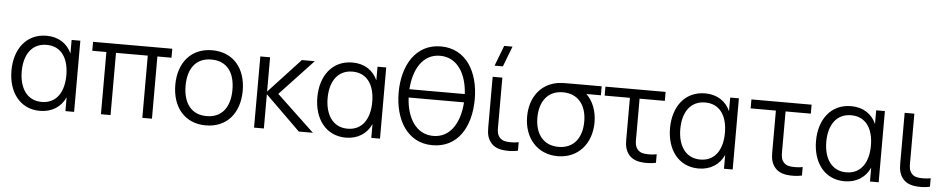

<svg xmlns="http://www.w3.org/2000/svg" viewBox="-43 -1108 7154 1451"><g transform="rotate(5 3534.0 -382.5)"><path d="M280.5 15C370 15 439.5 -29.5 473 -105V0H539V-540H473V-436.5C440 -511 372.5 -555 282.5 -555C127.5 -555 40 -431.5 40 -270C40 -108.5 127.5 15 280.5 15ZM288 -53.5C174 -53.5 118 -148 118 -270.5C118 -396.5 175.5 -486.5 288.5 -486.5C401 -486.5 456.5 -397.5 456.5 -270.5C456.5 -145.5 401.5 -53.5 288 -53.5Z M815.5 0V-472H1056.5V0H1129.5V-472H1236.5V-540H635.5V-472H742.5V0Z M1538.5 15C1698.5 15 1794.5 -100.5 1794.5 -270.5C1794.5 -437.5 1700.5 -555 1538.5 -555C1380.5 -555 1283 -440.5 1283 -270.5C1283 -103 1377.5 15 1538.5 15ZM1538.5 -55.5C1421.5 -55.5 1361 -140.5 1361 -270.5C1361 -396.5 1417.5 -484.5 1538.5 -484.5C1657.5 -484.5 1716.5 -400.5 1716.5 -270.5C1716.5 -143 1658.5 -55.5 1538.5 -55.5Z M1978.5 0V-260L2243.5 0H2350.5L2064.5 -270L2317.5 -540H2219.5L1978.5 -280V-540H1904.5L1904 0Z M2601 15C2690.5 15 2760 -29.5 2793.5 -105V0H2859.5V-540H2793.5V-436.5C2760.5 -511 2693 -555 2603 -555C2448 -555 2360.5 -431.5 2360.5 -270C2360.5 -108.5 2448 15 2601 15ZM2608.5 -53.5C2494.5 -53.5 2438.5 -148 2438.5 -270.5C2438.5 -396.5 2496 -486.5 2609 -486.5C2721.5 -486.5 2777 -397.5 2777 -270.5C2777 -145.5 2722 -53.5 2608.5 -53.5Z M3258 15C3450 15 3547 -148.5 3547 -360C3547 -564.5 3450 -734.5 3258 -734.5C3066.5 -734.5 2969.5 -564.5 2969.5 -360C2969.5 -155.5 3066.5 15 3258 15ZM3258 -663.5C3390 -663.5 3460.5 -542.5 3468.5 -391.5H3048.5C3058 -542.5 3126.5 -663.5 3258 -663.5ZM3258 -55.5C3126.5 -55.5 3055.5 -177 3048 -328.5H3468C3458.5 -177 3390 -55.5 3258 -55.5Z M3674 -625H3737L3796.5 -780H3733.5ZM3790 4.5C3822.5 9.5 3870.5 8.5 3906 0V-64.5C3878 -59 3845 -57.5 3816.5 -60.5C3788 -63.5 3766 -74.5 3751.5 -100.5C3738 -126.5 3740.5 -152.5 3740.5 -198.5V-540H3667V-195.5C3667 -140 3664.5 -102.5 3685 -63.5C3708 -20 3746 -1.5 3790 4.5Z M4208 15C4363.5 15 4464 -102.5 4464 -263C4464 -350.5 4433.5 -425.5 4384 -472H4494V-540H4261.5C4223 -540 4185 -540 4157 -535C4030.5 -512.5 3952.5 -407 3952.5 -263C3952.5 -102.5 4052.5 15 4208 15ZM4208 -55.5C4094.5 -55.5 4030.5 -138 4030.5 -263C4030.5 -380 4089 -470.5 4208 -469.5C4325 -469 4386 -383.5 4386 -263C4386 -140.5 4325 -55.5 4208 -55.5Z M4837 4.5C4869.5 9.5 4917.5 8.5 4953 0V-64.5C4925 -59 4892 -57.5 4863.5 -60.5C4835 -63.5 4813 -74.5 4798.5 -100.5C4785 -126.5 4787.5 -152.5 4787.5 -198.5V-472H4979V-540H4522.5V-472H4714V-195.5C4714 -140 4711.5 -102.5 4732 -63.5C4755 -20 4793 -1.5 4837 4.5Z M5276.5 15C5366 15 5435.5 -29.5 5469 -105V0H5535V-540H5469V-436.5C5436 -511 5368.5 -555 5278.5 -555C5123.5 -555 5036 -431.5 5036 -270C5036 -108.5 5123.5 15 5276.5 15ZM5284 -53.5C5170 -53.5 5114 -148 5114 -270.5C5114 -396.5 5171.5 -486.5 5284.5 -486.5C5397 -486.5 5452.5 -397.5 5452.5 -270.5C5452.5 -145.5 5397.5 -53.5 5284 -53.5Z M5944.5 4.5C5977 9.5 6025 8.5 6060.5 0V-64.5C6032.5 -59 5999.5 -57.5 5971 -60.5C5942.5 -63.5 5920.5 -74.5 5906 -100.5C5892.5 -126.5 5895 -152.5 5895 -198.5V-472H6086.5V-540H5630V-472H5821.5V-195.5C5821.5 -140 5819 -102.5 5839.5 -63.5C5862.5 -20 5900.5 -1.5 5944.5 4.5Z M6384 15C6473.5 15 6543 -29.5 6576.5 -105V0H6642.5V-540H6576.5V-436.5C6543.5 -511 6476 -555 6386 -555C6231 -555 6143.5 -431.5 6143.5 -270C6143.5 -108.5 6231 15 6384 15ZM6391.5 -53.5C6277.5 -53.5 6221.5 -148 6221.5 -270.5C6221.5 -396.5 6279 -486.5 6392 -486.5C6504.5 -486.5 6560 -397.5 6560 -270.5C6560 -145.5 6505 -53.5 6391.5 -53.5Z M6915.5 4.5C6948 9.5 6996 8.5 7031.5 0V-64.5C7003.5 -59 6970.5 -57.5 6942 -60.5C6913.5 -63.5 6891.5 -74.5 6877 -100.5C6863.5 -126.5 6866 -152.5 6866 -198.5V-540H6792.5V-195.5C6792.5 -140 6790 -102.5 6810.5 -63.5C6833.5 -20 6871.5 -1.5 6915.5 4.5Z"/></g></svg>

Font: Manrope
Style: Regular
Weight: 400
Designer: Mikhail Sharanda
Foundry: Mikhail Sharanda
Version: Version 4.505